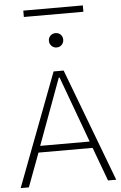

<svg xmlns="http://www.w3.org/2000/svg" viewBox="-65 -1070 705 1115"><g transform="rotate(-5 287.5 -512.5)"><path d="M461.4 -1025.4V-988.3H114.3V-1025.4ZM130.4 -196.3 57.1 0H9.3L258.8 -658.2H317.4L566.4 0H518.6L445.8 -196.3ZM285.6 -619.6 143.6 -234.4H432.1L290.5 -619.6ZM247.1 -837.4Q247.1 -855 259 -866.9Q271 -878.9 289.1 -878.9Q307.6 -878.9 319.1 -866.9Q330.6 -855 330.6 -837.4Q330.6 -820.3 319.1 -807.9Q307.6 -795.4 289.1 -795.4Q271 -795.4 259 -807.9Q247.1 -820.3 247.1 -837.4Z"/></g></svg>

Font: Estedad-FD ExtraLight
Style: Regular
Weight: 200
Designer: Amin Abedi
Version: Version 7.3